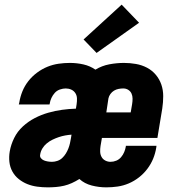

<svg xmlns="http://www.w3.org/2000/svg" viewBox="-20 -799 790 827"><path d="M186 8Q163 8 140.5 5Q118 2 98 -6Q78 -14 61 -27.5Q44 -41 33.5 -60Q23 -79 20.5 -101.5Q18 -124 22 -147Q27 -176 41 -204.5Q55 -233 78.5 -254.5Q102 -276 130 -290.5Q158 -305 188 -313.5Q218 -322 247.5 -326Q277 -330 307 -331L310 -350Q312 -363 311.5 -375.5Q311 -388 304.5 -398Q298 -408 287 -413Q276 -418 263 -418Q251 -418 238 -413.5Q225 -409 216 -399Q207 -389 201.5 -377Q196 -365 194 -352Q194 -352 194 -351Q194 -350 193 -349H61Q62 -351 62 -353Q62 -355 63 -357Q67 -382 76.5 -405.5Q86 -429 102 -449.5Q118 -470 139.5 -486Q161 -502 184.5 -511.5Q208 -521 232.5 -524.5Q257 -528 281 -528Q311 -528 339.5 -521.5Q368 -515 391 -499Q419 -516 451 -522Q483 -528 514 -528Q540 -528 565.5 -523.5Q591 -519 613 -507.5Q635 -496 651 -477Q667 -458 675 -434.5Q683 -411 683 -385Q683 -359 679 -332L658 -205H419L413 -170Q411 -157 411.5 -145Q412 -133 417.5 -123Q423 -113 433.5 -107.5Q444 -102 456 -102Q469 -102 481 -107Q493 -112 501.5 -122Q510 -132 515 -144Q520 -156 522 -168Q522 -169 522 -170Q522 -171 522 -171H654Q654 -169 653.5 -167Q653 -165 653 -163Q649 -138 639.5 -115Q630 -92 614.5 -71.5Q599 -51 578.5 -35Q558 -19 534.5 -9Q511 1 486.5 4.5Q462 8 438 8Q406 8 375 0Q344 -8 322 -28Q306 -18 289.5 -10.5Q273 -3 256 1Q239 5 221 6.5Q203 8 186 8ZM438 -315H543L549 -350Q551 -362 551 -374Q551 -386 546.5 -396Q542 -406 532.5 -412Q523 -418 511 -418Q501 -418 490.5 -416Q480 -414 471 -408.5Q462 -403 455.5 -394Q449 -385 447 -375ZM204 -102Q215 -102 227 -106Q239 -110 248 -118.5Q257 -127 263.5 -137.5Q270 -148 274.5 -159.5Q279 -171 281.5 -182.5Q284 -194 286 -206L288 -219Q274 -218 260.5 -215.5Q247 -213 233.5 -208.5Q220 -204 206.5 -197.5Q193 -191 181.5 -181.5Q170 -172 162.5 -159.5Q155 -147 153 -133Q151 -124 156.5 -117.5Q162 -111 169.5 -108Q177 -105 186 -103.5Q195 -102 204 -102ZM396 -571 340 -629 504 -779 579 -701Z"/></svg>

Font: Iosevka Etoile XBdObl
Style: Regular
Weight: 800
Italic angle: -9°
Designer: Belleve Invis
Foundry: Belleve Invis
Version: Version 15.5.2; ttfautohint (v1.8.4)